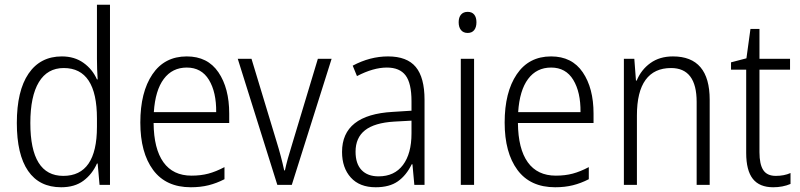

<svg xmlns="http://www.w3.org/2000/svg" viewBox="-20 -780 3375 810"><path d="M51 -261Q51 -397 100.5 -469.5Q150 -542 241 -542Q294 -542 332 -515Q370 -488 389 -445H392Q389 -489 389 -532V-760H444V0H400L392 -90H389Q369 -45 332 -17.5Q295 10 238 10Q146 10 98.5 -59Q51 -128 51 -261ZM389 -245V-280Q389 -493 249 -493Q180 -493 144 -433.5Q108 -374 108 -261Q108 -38 247 -38Q389 -38 389 -245Z M947 -301V-261H628Q629 -152 669.5 -95.5Q710 -39 788 -39Q827 -39 859 -47.5Q891 -56 927 -75V-24Q894 -7 860 1.5Q826 10 785 10Q680 10 626 -63Q572 -136 572 -263Q572 -391 623 -466.5Q674 -542 768 -542Q856 -542 901.5 -475Q947 -408 947 -301ZM629 -307H892Q893 -391 861.5 -443Q830 -495 768 -495Q707 -495 671 -447Q635 -399 629 -307Z M983 -532H1041L1147 -182Q1166 -121 1179 -61H1182Q1191 -104 1214 -177L1321 -532H1379L1211 0H1150Z M1771 -359V0H1728L1720 -87H1717Q1694 -40 1658.5 -15Q1623 10 1565 10Q1497 10 1460 -31Q1423 -72 1423 -139Q1423 -296 1637 -308L1716 -313V-353Q1716 -429 1691 -462Q1666 -495 1612 -495Q1555 -495 1486 -459L1468 -503Q1541 -542 1617 -542Q1697 -542 1734 -497.5Q1771 -453 1771 -359ZM1643 -267Q1560 -262 1520 -230.5Q1480 -199 1480 -140Q1480 -89 1505.5 -62.5Q1531 -36 1577 -36Q1644 -36 1680 -84Q1716 -132 1716 -217V-271Z M1990 -686Q1990 -665 1980.5 -653Q1971 -641 1953 -641Q1935 -641 1925 -653Q1915 -665 1915 -686Q1915 -707 1925 -718.5Q1935 -730 1953 -730Q1971 -730 1980.5 -718.5Q1990 -707 1990 -686ZM1980 0H1924V-532H1980Z M2484 -301V-261H2165Q2166 -152 2206.5 -95.5Q2247 -39 2325 -39Q2364 -39 2396 -47.5Q2428 -56 2464 -75V-24Q2431 -7 2397 1.5Q2363 10 2322 10Q2217 10 2163 -63Q2109 -136 2109 -263Q2109 -391 2160 -466.5Q2211 -542 2305 -542Q2393 -542 2438.5 -475Q2484 -408 2484 -301ZM2166 -307H2429Q2430 -391 2398.5 -443Q2367 -495 2305 -495Q2244 -495 2208 -447Q2172 -399 2166 -307Z M2974 -359V0H2919V-350Q2919 -493 2811 -493Q2740 -493 2703.5 -443Q2667 -393 2667 -293V0H2612V-532H2656L2663 -440H2666Q2685 -486 2724 -514Q2763 -542 2819 -542Q2974 -542 2974 -359Z M3315 -50V-4Q3282 10 3242 10Q3184 10 3156 -25.5Q3128 -61 3128 -135V-486H3064V-517L3129 -534L3146 -658H3184V-532H3313V-486H3184V-138Q3184 -87 3200 -62.5Q3216 -38 3253 -38Q3288 -38 3315 -50Z"/></svg>

Font: Noto Sans UI NarrowLight
Style: Regular
Weight: 300
Width: 4
Designer: Monotype Design Team
Foundry: Monotype Imaging Inc.
Version: Version 1.001